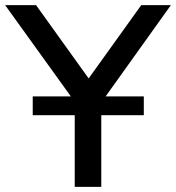

<svg xmlns="http://www.w3.org/2000/svg" viewBox="-39 -725 683 745"><path d="M251 0V-364L274 -298L-19 -705H101L317 -404H293L509 -705H624L333 -298L354 -364V0ZM88 -278V-351H519V-278Z"/></svg>

Font: Nunito Sans 12pt SemiBold
Style: Regular
Weight: 600
Designer: Vernon Adams
Foundry: Vernon Adams
Version: Version 3.101;gftools[0.9.27]